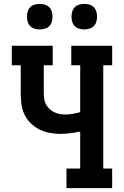

<svg xmlns="http://www.w3.org/2000/svg" viewBox="-20 -971 640 991"><path d="M323 0V-101H394V-292Q369 -287 343 -283.5Q317 -280 291 -280Q263 -280 235 -285.5Q207 -291 181.5 -304Q156 -317 136 -337.5Q116 -358 104.5 -384Q93 -410 90 -438.5Q87 -467 87 -496V-634H41V-735H252V-634H206V-496Q206 -480 207.5 -465Q209 -450 215.5 -436Q222 -422 233 -411Q244 -400 257.5 -393Q271 -386 286 -383Q301 -380 317 -380Q336 -380 355.5 -383.5Q375 -387 394 -392V-634H348V-735H559V-634H513V-101H559V0ZM415 -819Q402 -819 388.5 -823Q375 -827 366 -836Q357 -845 353 -858.5Q349 -872 349 -885Q349 -898 353 -911.5Q357 -925 366 -934Q375 -943 388.5 -947Q402 -951 415 -951Q428 -951 441.5 -947Q455 -943 464 -934Q473 -925 477 -911.5Q481 -898 481 -885Q481 -872 477 -858.5Q473 -845 464 -836Q455 -827 441.5 -823Q428 -819 415 -819ZM185 -819Q172 -819 158.5 -823Q145 -827 136 -836Q127 -845 123 -858.5Q119 -872 119 -885Q119 -898 123 -911.5Q127 -925 136 -934Q145 -943 158.5 -947Q172 -951 185 -951Q198 -951 211.5 -947Q225 -943 234 -934Q243 -925 247 -911.5Q251 -898 251 -885Q251 -872 247 -858.5Q243 -845 234 -836Q225 -827 211.5 -823Q198 -819 185 -819Z"/></svg>

Font: Iosevka Etoile
Style: Bold
Weight: 700
Designer: Belleve Invis
Foundry: Belleve Invis
Version: Version 28.1.0; ttfautohint (v1.8.4)